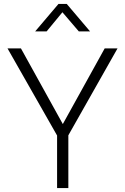

<svg xmlns="http://www.w3.org/2000/svg" viewBox="-20 -952 633 972"><path d="M269 0V-266L18 -707H86L298 -324L510 -707H575L326 -267V0ZM158 -793 276 -932H318L436 -793H379L296 -890L216 -793Z"/></svg>

Font: Onest ExtraLight
Style: Regular
Weight: 250
Designer: Dmitri Voloshin, Andrey Kudryavtsev
Foundry: Dmitri Voloshin, Andrey Kudryavtsev
Version: Version 1.000;gftools[0.9.33]